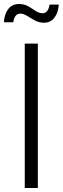

<svg xmlns="http://www.w3.org/2000/svg" viewBox="-49 -947 316 967"><path d="M141.6 -727.5V0H75.7V-727.5ZM172.4 -832.5Q147.5 -832.5 126.5 -844Q105.5 -855.5 87.4 -866.9Q69.3 -878.4 53.7 -878.4Q37.1 -878.4 28.3 -865.2Q19.5 -852.1 18.1 -835H-29.3Q-27.3 -874.5 -8.1 -900.6Q11.2 -926.8 46.9 -926.8Q73.7 -926.8 93.8 -915Q113.8 -903.3 130.6 -891.8Q147.5 -880.4 165 -880.4Q193.8 -880.4 200.7 -923.8H247.1Q244.1 -881.8 224.6 -857.2Q205.1 -832.5 172.4 -832.5Z"/></svg>

Font: Inter Display Light
Style: Regular
Weight: 300
Designer: Rasmus Andersson
Foundry: rsms
Version: Version 4.000;git-a52131595